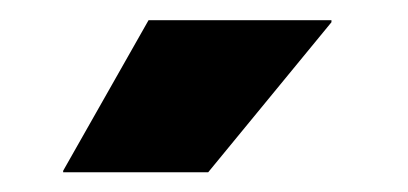

<svg xmlns="http://www.w3.org/2000/svg" viewBox="-20 -708 404 190"><path d="M127 -688H308V-686L186 -537.5H42.5V-539Z"/></svg>

Font: Anek Gujarati ExtraBold
Style: Regular
Weight: 800
Version: Version 1.003